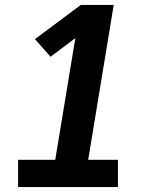

<svg xmlns="http://www.w3.org/2000/svg" viewBox="-20 -755 640 775"><path d="M53 0V-110H203L284 -601L184 -526L121 -597L306 -735H439L336 -110H456V0Z"/></svg>

Font: Iosevka Curly Slab XBdExObl
Style: Regular
Weight: 800
Width: 7
Italic angle: -9°
Monospace: yes
Designer: Belleve Invis
Foundry: Belleve Invis
Version: Version 11.1.0; ttfautohint (v1.8.3)